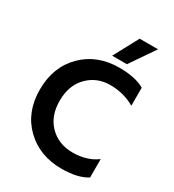

<svg xmlns="http://www.w3.org/2000/svg" viewBox="-212 -1011 1032 1139"><g transform="rotate(30 304.5 -442.0)"><path d="M415 -723H314L405 -892H531ZM388 8Q238 8 140.5 -86.5Q43 -181 43 -335.5Q43 -490 139.5 -586.5Q236 -683 388 -683Q499 -683 561 -646V-523Q485 -567 393 -567Q301 -567 239.5 -504.5Q178 -442 178 -337Q178 -232 239.5 -170Q301 -108 398 -108Q495 -108 562 -158V-32Q500 8 388 8Z"/></g></svg>

Font: Hind Kochi SemiBold
Style: Regular
Weight: 600
Designer: Dhruvi Tolia
Foundry: Indian Type Foundry
Version: Version 0.702;PS 1.0;hotconv 1.0.81;makeotf.lib2.5.63406